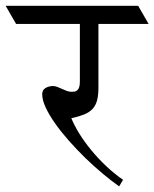

<svg xmlns="http://www.w3.org/2000/svg" viewBox="-62 -665 548 682"><path d="M465.8 -580.1H287.6V-353Q287.6 -326.2 282.7 -308.1Q277.8 -290 266.4 -277.8Q254.9 -265.6 236.6 -258.3Q218.3 -251 191.4 -245.1Q202.1 -218.8 220.2 -189.7Q238.3 -160.6 262.2 -131.6Q286.1 -102.5 314.7 -75.4Q343.3 -48.3 375 -26.4L361.3 -2.9Q333 -22.9 301.8 -49.1Q270.5 -75.2 240.2 -104.7Q210 -134.3 182.4 -165.5Q154.8 -196.8 133.8 -226.6Q112.8 -256.3 100.3 -283Q87.9 -309.6 87.9 -330.1Q87.9 -345.7 99.9 -352.5Q111.8 -359.4 126.5 -359.4Q133.8 -359.4 141.8 -356.2Q149.9 -353 158.4 -349.1Q167 -345.2 175.5 -342Q184.1 -338.9 192.9 -338.9Q198.2 -338.9 203.4 -339.8Q208.5 -340.8 212.6 -344.5Q216.8 -348.1 219.2 -355.2Q221.7 -362.3 221.7 -375V-580.1H-4.9L-42 -644.5H428.7Z"/></svg>

Font: Kurinto Seri
Style: Regular
Weight: 400
Designer: Kurinto was developed by Clint Goss from a range of fonts that are compatible with the SIL Open Font License Version 1.1
Foundry: Clinton F. Goss
Version: Version 2.196; July 25, 2020